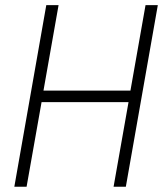

<svg xmlns="http://www.w3.org/2000/svg" viewBox="-20 -713 626 733"><path d="M413.6 0 470.7 -323.2H138.7L81.5 0H34.7L156.7 -693.4H203.6L146 -367.2H478L535.6 -693.4H582.5L460.4 0Z"/></svg>

Font: Cascadia Mono ExtraLight
Style: Italic
Weight: 200
Italic angle: -10°
Monospace: yes
Designer: Aaron Bell
Foundry: Saja Typeworks
Version: Version 2404.023; ttfautohint (v1.8.4)